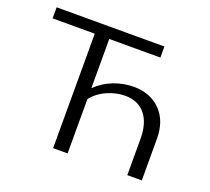

<svg xmlns="http://www.w3.org/2000/svg" viewBox="-114 -802 1036 946"><g transform="rotate(20 404.0 -329.0)"><path d="M716 -218V0H640V-190Q640 -273 602.5 -318.5Q565 -364 497 -364Q451 -364 404 -343.5Q357 -323 327 -285V0H251V-600H30V-658H595V-600H327V-342Q367 -381 418 -400.5Q469 -420 522 -420Q609 -420 662.5 -366Q716 -312 716 -218Z"/></g></svg>

Font: Ysabeau
Style: Regular
Weight: 400
Designer: Christian Thalmann (Catharsis Fonts)
Version: Version 0.003